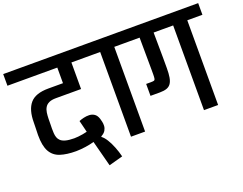

<svg xmlns="http://www.w3.org/2000/svg" viewBox="-182 -1127 1992 1574"><g transform="rotate(-20 814.5 -340.5)"><path d="M311 -42Q229 -42 173 -60.3Q117 -78.7 89 -128.7Q61 -178.7 61.3 -273Q62 -290 62.3 -309Q62.7 -328 63.3 -347Q64 -366 64 -382Q64 -492 111.2 -547.5Q158.3 -603 271.3 -603H399V-739H-36V-840.7H707.7V-739H522V-507.3Q484 -507.3 448.2 -507.3Q412.3 -507.3 377 -507.3Q341.7 -507.3 302.7 -507.3Q265 -507.3 242.2 -496.7Q219.3 -486 207.7 -466.8Q196 -447.7 192.3 -422.5Q188.7 -397.3 188 -369Q188 -357 187.7 -342.5Q187.3 -328 187.3 -313Q187.3 -298 186.7 -286Q186.7 -264.7 187.8 -244.3Q189 -224 195 -206.3Q201 -188.7 215.8 -175.2Q230.7 -161.7 258.5 -154.3Q286.3 -147 331.7 -146.7Q348 -147 367.7 -148.7Q387.3 -150.3 407.8 -154.2Q428.3 -158 445.7 -162.3Q439.7 -189.3 433.2 -213.7Q426.7 -238 420.3 -265Q438.7 -272.7 462.5 -278.3Q486.3 -284 510.7 -283.2Q535 -282.3 555.2 -269.2Q575.3 -256 585.7 -224.3Q588.7 -214.3 592.8 -197Q597 -179.7 596.2 -159.7Q595.3 -139.7 584.3 -120.5Q573.3 -101.3 546 -86.3L544 -81.3Q565.7 -66 586 -32.8Q606.3 0.3 622.8 42.2Q639.3 84 649.7 126.7L528 160L469.3 -64.7Q435 -54.7 393.5 -48.7Q352 -42.7 311 -42Z M636 -739V-840.7H1033V-739H896V0H773V-739Z M1119 -461 1117 -739H961V-840.7H1665V-739H1533V0H1409.7V-739H1239.3L1241.3 -524V-428Q1241.3 -380 1235.8 -348Q1230.3 -316 1217 -296.5Q1203.7 -277 1180 -268.5Q1156.3 -260 1119.7 -260H1037.7V-364H1076.3Q1096 -364 1105.1 -366.4Q1114.1 -368.7 1116.5 -381Q1119 -393.2 1119 -420.8Z"/></g></svg>

Font: Matangi Light
Style: Regular
Weight: 300
Designer: Prashant Pant
Foundry: The Graphic Ant
Version: Version 3.002